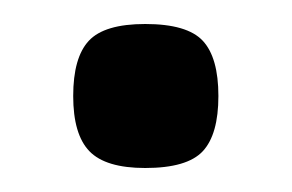

<svg xmlns="http://www.w3.org/2000/svg" viewBox="-20 -136 243 160"><path d="M41 -56Q41 -88 54 -102Q67 -116 101 -116Q136 -116 149 -102Q162 -88 162 -56Q162 -24 149 -10Q136 4 101 4Q68 4 54.5 -10Q41 -24 41 -56Z"/></svg>

Font: Georama Medium
Style: Regular
Weight: 500
Designer: Jean-Baptiste Levee
Foundry: Production Type
Version: Version 1.000